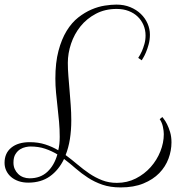

<svg xmlns="http://www.w3.org/2000/svg" viewBox="-20 -757 813 843"><path d="M104 44.9Q80.6 44.9 61.5 38.3Q42.5 31.7 28.8 20Q15.1 8.3 7.6 -7.6Q0 -23.4 0 -42Q0 -84.5 29.5 -108.6Q59.1 -132.8 110.8 -132.8Q147.9 -132.8 178.7 -122.8Q209.5 -112.8 235.8 -97.2Q242.2 -123 242.2 -155.8Q242.2 -189.5 239.3 -221.9Q236.3 -254.4 232.7 -286.4Q229 -318.4 226.1 -349.6Q223.1 -380.9 223.1 -412.1Q223.1 -482.4 236.8 -533.9Q250.5 -585.4 272.7 -621.6Q294.9 -657.7 323.5 -680.2Q352.1 -702.6 381.8 -715.3Q411.6 -728 440.2 -732.4Q468.8 -736.8 491.2 -736.8Q524.9 -736.8 552 -725.6Q579.1 -714.4 598.4 -695.8Q617.7 -677.2 627.9 -653.6Q638.2 -629.9 638.2 -605Q638.2 -582.5 632.8 -562.5Q627.4 -542.5 620.8 -527.1Q614.3 -511.7 608.4 -502.4Q602.5 -493.2 602.1 -492.2L586.9 -502.9Q595.7 -516.1 603 -532.2Q608.9 -545.9 614 -563.5Q619.1 -581.1 619.1 -601.1Q619.1 -625.5 610.1 -646.7Q601.1 -668 584.7 -683.8Q568.4 -699.7 544.9 -708.7Q521.5 -717.8 492.2 -717.8Q440.9 -717.8 400.9 -696.5Q360.8 -675.3 333.5 -641.4Q306.2 -607.4 292 -565.2Q277.8 -522.9 277.8 -481Q277.8 -453.1 280.3 -422.9Q282.7 -392.6 285.4 -360.6Q288.1 -328.6 290.5 -295.4Q293 -262.2 293 -229Q293 -184.6 286.9 -146.2Q280.8 -107.9 268.1 -76.2Q294.9 -56.2 320.3 -34.7Q345.7 -13.2 372.3 4.9Q398.9 22.9 428.5 34.4Q458 45.9 493.2 45.9Q538.6 45.9 576.4 26.6Q614.3 7.3 641.6 -23.4Q668.9 -54.2 684.1 -92.3Q699.2 -130.4 699.2 -168Q699.2 -181.6 695.3 -200.2Q691.4 -218.8 681.2 -233.9L692.9 -243.2Q693.4 -242.2 699.7 -234.1Q706.1 -226.1 713.4 -211.7Q720.7 -197.3 726.8 -177.2Q732.9 -157.2 732.9 -131.8Q732.9 -95.7 719.7 -60.3Q706.5 -24.9 679.2 3.2Q651.9 31.2 609.6 48.6Q567.4 65.9 509.8 65.9Q464.4 65.9 429.7 54Q395 42 366.5 23.4Q337.9 4.9 312.7 -17.1Q287.6 -39.1 261.2 -59.1Q237.8 -10.3 199 17.3Q160.2 44.9 104 44.9ZM109.9 25.9Q157.2 25.9 187.7 -2.4Q218.3 -30.8 231.9 -79.1Q207 -94.2 178.2 -104Q149.4 -113.8 112.8 -113.8Q105.5 -113.8 93 -111.3Q80.6 -108.9 68.6 -101.6Q56.6 -94.2 47.9 -80.3Q39.1 -66.4 39.1 -43Q39.1 -27.3 44.7 -14.9Q50.3 -2.4 59.8 6.8Q69.3 16.1 82.3 21Q95.2 25.9 109.9 25.9Z"/></svg>

Font: Clicker Script
Style: Regular
Weight: 400
Designer: Astigmatic (AOETI)
Foundry: Astigmatic (AOETI)
Version: Version 1.000